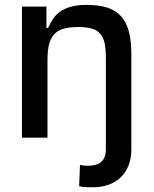

<svg xmlns="http://www.w3.org/2000/svg" viewBox="-20 -573 640 799"><path d="M71.4 -545.5H173.3V-456.7H180Q189.6 -478.3 201.9 -496.1Q214.1 -513.8 232.6 -526.3Q251.1 -538.7 277.3 -545.6Q303.6 -552.6 340.9 -552.6Q389.6 -552.6 424.5 -541.9Q459.5 -531.2 482.2 -507.1Q505 -483 515.8 -443.5Q526.6 -404.1 526.6 -346.9V48.7Q526.6 87 514.6 116.5Q502.5 146 481.2 166Q459.9 186.1 430.8 196.2Q401.6 206.3 367.2 206.3Q351.9 206.3 337 205.8Q322.1 205.3 309.3 201.7L312.9 113.3Q320 115.1 328.3 115.9Q336.6 116.8 345.9 116.8Q362.2 116.8 375.9 113.5Q389.6 110.1 399.5 102.1Q409.4 94.1 415 81Q420.5 67.8 420.5 48.7V-334.2Q420.5 -370.4 415 -394.7Q409.4 -419 396.1 -433.8Q382.8 -448.5 360.6 -454.5Q338.4 -460.6 304.7 -460.6Q270.2 -460.6 246.1 -454Q221.9 -447.4 206.7 -431.6Q191.4 -415.8 184.5 -389.6Q177.6 -363.3 177.6 -323.9V0H71.4Z"/></svg>

Font: Cannonade Med
Style: Regular
Weight: 500
Designer: Rasmus Andersson
Foundry: rsms
Version: Version 3.012;git-f93a4a705